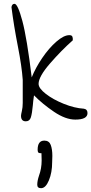

<svg xmlns="http://www.w3.org/2000/svg" viewBox="-20 -634 478 1005"><path d="M90 -28Q90 -34 94.5 -53Q99 -72 99 -95V-144V-216Q94 -287 74 -389Q52 -501 40 -597Q43 -614 56 -614Q73 -614 97 -524.5Q121 -435 146 -229Q166 -279 201 -330.5Q236 -382 275 -416Q314 -450 343 -450Q355 -450 358.5 -443Q362 -436 361 -423Q302 -371 242 -302Q182 -233 182 -195Q182 -172 220 -142.5Q258 -113 314 -90.5Q370 -68 419 -65Q438 -62 438 -42Q438 -8 374 -8Q323 -8 262.5 -49Q202 -90 158 -135Q155 -118 154 -105.5Q153 -93 152 -84Q148 -40 141.5 -19.5Q135 1 115 1Q90 1 90 -28ZM175 333Q175 313 184 286Q198 248 198 206L197 168H194Q183 168 180 163.5Q177 159 177 150Q177 102 212 102Q237 102 245.5 124.5Q254 147 254 182L253 215Q253 269 236 310Q219 351 195 351Q175 351 175 333Z"/></svg>

Font: Indie Flower
Style: Regular
Weight: 400
Designer: Kimberly Geswein
Foundry: Kimberly Geswein
Version: Version 2.000